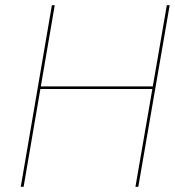

<svg xmlns="http://www.w3.org/2000/svg" viewBox="-20 -720 674 740"><path d="M129 -387H576L574 -377H128ZM634 -700 513 0H502L623 -700ZM191 -700 71 0H60L180 -700Z"/></svg>

Font: Jost Thin
Style: Italic
Weight: 200
Italic angle: -5°
Version: Version 3.710